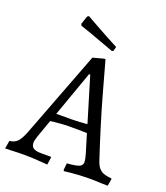

<svg xmlns="http://www.w3.org/2000/svg" viewBox="-171 -945 915 1059"><g transform="rotate(20 286.5 -415.5)"><path d="M493 -113Q499 -94 506.5 -81.5Q514 -69 525 -60.5Q536 -52 551.5 -48Q567 -44 589 -42L591 -38L584 3Q563 3 544 2Q527 1 509 0.5Q491 0 478 0Q449 0 422.5 1.5Q396 3 375 5Q350 8 329 10L326 3L330 -36Q382 -40 400.5 -48Q419 -56 419 -74Q419 -93 410 -122L377 -231Q368 -231 354.5 -231.5Q341 -232 326.5 -232Q312 -232 297.5 -232Q283 -232 273 -232Q244 -232 212.5 -229Q181 -226 164 -224L127 -120Q118 -93 118 -81Q118 -59 132 -49.5Q146 -40 178 -40H235L237 -36L231 7Q209 6 186 4Q166 2 141.5 1Q117 0 92 0Q74 0 54.5 0.5Q35 1 19 2Q0 3 -18 3L-10 -44Q18 -47 34.5 -63Q51 -79 68 -121L263 -632L326 -649H334Q359 -558 385 -465Q396 -425 409 -381Q422 -337 436 -291.5Q450 -246 464.5 -200.5Q479 -155 493 -113ZM182 -273H270Q290 -273 318 -274.5Q346 -276 363 -278L284 -540H277ZM142 -787 158 -835 167 -841Q198 -823 231 -805Q260 -789 295.5 -769.5Q331 -750 366 -732L360 -708L352 -703Q312 -718 275.5 -731Q239 -744 210 -755Q177 -766 146 -777Z"/></g></svg>

Font: Alegreya
Style: Regular
Weight: 400
Designer: Juan Pablo del Peral
Foundry: Juan Pablo del Peral
Version: Version 1.003